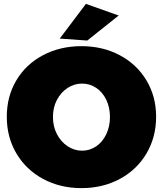

<svg xmlns="http://www.w3.org/2000/svg" viewBox="-20 -954 840 990"><path d="M423 -934 592 -874 430 -745 288 -755ZM785 -352Q785 -247 735.5 -163Q686 -79 598 -31.5Q510 16 400 16Q290 16 202 -31.5Q114 -79 64.5 -163Q15 -247 15 -352Q15 -457 64.5 -540Q114 -623 202 -669.5Q290 -716 400 -716Q510 -716 598 -669Q686 -622 735.5 -539Q785 -456 785 -352ZM253 -351Q253 -302 273.5 -262.5Q294 -223 328.5 -200Q363 -177 403 -177Q443 -177 476 -199.5Q509 -222 528 -262Q547 -302 547 -351Q547 -400 528 -439.5Q509 -479 476 -501Q443 -523 403 -523Q363 -523 328.5 -500.5Q294 -478 273.5 -439Q253 -400 253 -351Z"/></svg>

Font: TypoPRO Montserrat Alternates
Style: Regular
Weight: 900
Designer: Julieta Ulanovsky
Foundry: Julieta Ulanovsky
Version: Version 6.001